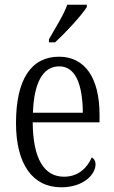

<svg xmlns="http://www.w3.org/2000/svg" viewBox="-20 -786 485 816"><path d="M188 -619V-606H214C260 -648 327 -721 349 -756V-766H266C250 -721 216 -669 188 -619ZM240 10C338 10 386 -47 386 -87C386 -103 379 -112 370 -117C351 -73 313 -35 252 -35C169 -35 120 -109 119 -266H403V-299C403 -456 340 -545 231 -545C114 -545 48 -451 48 -263C48 -89 118 10 240 10ZM332 -307H120C124 -430 160 -504 232 -504C302 -504 331 -425 332 -307Z"/></svg>

Font: Noto Serif Armenian Condensed Light
Style: Regular
Weight: 300
Width: 3
Designer: Monotype Design Team
Foundry: Monotype Imaging Inc.
Version: Version 2.008